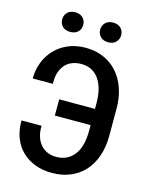

<svg xmlns="http://www.w3.org/2000/svg" viewBox="-132 -987 864 1083"><g transform="rotate(15 300.0 -445.0)"><path d="M152.8 -231.9Q151.4 -197.8 159.9 -170.4Q168.5 -143.1 184.8 -123.8Q201.2 -104.5 224.6 -94.2Q248 -84 276.9 -84Q342.8 -84 380.9 -132.6Q418.9 -181.2 418.9 -275.9V-307.1H210V-401.9H418.9V-434.1Q418.9 -480.5 409.4 -516.4Q399.9 -552.2 381.8 -576.9Q363.8 -601.6 338.1 -614.3Q312.5 -627 280.3 -627Q248.5 -627 224.1 -616.5Q199.7 -606 183.6 -586.7Q167.5 -567.4 159.4 -539.6Q151.4 -511.7 152.8 -477.1H35.2Q35.2 -527.3 52.5 -571.8Q69.8 -616.2 101.6 -649.7Q133.3 -683.1 178.7 -702.4Q224.1 -721.7 280.3 -721.7Q336.9 -721.7 384 -701.7Q431.2 -681.6 464.8 -644.3Q498.5 -606.9 517.3 -553.7Q536.1 -500.5 536.1 -434.1V-276.9Q536.1 -210.4 517.6 -157.2Q499 -104 465.1 -66.9Q431.2 -29.8 383.3 -10Q335.4 9.8 276.9 9.8Q222.7 9.8 178 -7.1Q133.3 -23.9 101.3 -55.2Q69.3 -86.4 52 -131.1Q34.7 -175.8 35.6 -231.9ZM109.4 -842.3Q109.4 -866.7 125.7 -883.3Q142.1 -899.9 170.9 -899.9Q199.7 -899.9 216.1 -883.3Q232.4 -866.7 232.4 -842.3Q232.4 -817.9 216.1 -801.5Q199.7 -785.2 170.9 -785.2Q142.1 -785.2 125.7 -801.5Q109.4 -817.9 109.4 -842.3ZM331.5 -841.8Q331.5 -866.2 347.7 -882.6Q363.8 -898.9 392.6 -898.9Q421.4 -898.9 437.7 -882.6Q454.1 -866.2 454.1 -841.8Q454.1 -817.4 437.7 -800.8Q421.4 -784.2 392.6 -784.2Q363.8 -784.2 347.7 -800.8Q331.5 -817.4 331.5 -841.8Z"/></g></svg>

Font: Roboto Mono
Style: Regular
Weight: 500
Designer: Google
Version: Version 2.000986; 2015; ttfautohint (v1.3)